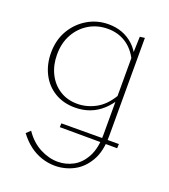

<svg xmlns="http://www.w3.org/2000/svg" viewBox="-130 -506 782 889"><g transform="rotate(20 261.0 -61.5)"><path d="M242 289Q208 289 175.5 278Q143 267 115 245.5Q87 224 64 193L84 174Q116 221 160 244Q204 267 248 267Q288 267 323.5 248Q359 229 382 186.5Q405 144 405 76V-315L408 -407L432 -410V75Q432 150 404 197.5Q376 245 333 267Q290 289 242 289ZM237 4Q180 4 137 -22Q94 -48 70.5 -94Q47 -140 47 -197Q47 -260 75 -308Q103 -356 150 -384Q197 -412 254 -412Q290 -412 321 -400.5Q352 -389 377.5 -365.5Q403 -342 419 -305L409 -293Q385 -342 346 -366.5Q307 -391 258 -391Q206 -391 165 -366.5Q124 -342 100 -299Q76 -256 76 -199Q76 -147 96.5 -105.5Q117 -64 154.5 -40Q192 -16 241 -16Q288 -16 331.5 -39.5Q375 -63 407 -117L420 -108Q398 -71 370.5 -46Q343 -21 309.5 -8.5Q276 4 237 4ZM486 114 203 113 204 94 487 93Z"/></g></svg>

Font: Ysabeau Office Thin
Style: Regular
Weight: 250
Designer: Christian Thalmann (Catharsis Fonts)
Version: Version 2.001;gftools[0.9.30]; featfreeze: tnum,lnum,ss02